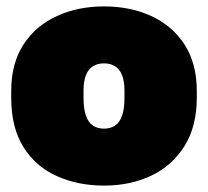

<svg xmlns="http://www.w3.org/2000/svg" viewBox="-20 -565 650 600"><path d="M305 15Q224 15 158 -14.5Q92 -44 53.5 -105Q15 -166 15 -260V-280Q15 -367 53.5 -426Q92 -485 158 -515Q224 -545 305 -545Q387 -545 452.5 -515Q518 -485 556.5 -426Q595 -367 595 -280V-260Q595 -170 556.5 -108.5Q518 -47 452.5 -16Q387 15 305 15ZM305 -163Q325 -163 339.5 -172.5Q354 -182 361.5 -203.5Q369 -225 369 -260V-280Q369 -311 361.5 -330Q354 -349 339.5 -358Q325 -367 305 -367Q285 -367 270.5 -358Q256 -349 248.5 -330Q241 -311 241 -280V-260Q241 -225 248.5 -203.5Q256 -182 270.5 -172.5Q285 -163 305 -163Z"/></svg>

Font: Golos Text Black
Style: Regular
Weight: 900
Designer: A.Korolkova, Vitaly Kuzmin
Foundry: ParaType Ltd
Version: Version 2.004